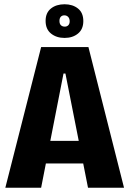

<svg xmlns="http://www.w3.org/2000/svg" viewBox="-20 -881 607 901"><path d="M5 0 173 -660H395L562 0H393L287 -536H278L173 0ZM122 -114V-220H455V-114ZM283 -703Q245 -703 219.5 -723.5Q194 -744 194 -783Q194 -821 219 -841Q244 -861 283 -861Q321 -861 346 -841Q371 -821 371 -782Q371 -744 346 -723.5Q321 -703 283 -703ZM284 -756Q294 -756 300.5 -762.5Q307 -769 307 -781Q307 -794 300 -801.5Q293 -809 282 -809Q271 -809 265 -802Q259 -795 259 -783Q259 -769 266 -762.5Q273 -756 284 -756Z"/></svg>

Font: Bricolage Grotesque 72pt SemiCondensed ExtraBold
Style: Regular
Weight: 800
Width: 4
Designer: Mathieu Triay
Foundry: Atelier Triay
Version: Version 1.001;gftools[0.9.33.dev8+g029e19f]